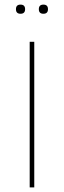

<svg xmlns="http://www.w3.org/2000/svg" viewBox="-20 -820 280 840"><path d="M49.8 -779.8Q49.8 -799.8 69.8 -799.8Q89.8 -799.8 89.8 -779.8Q89.8 -759.8 69.8 -759.8Q49.8 -759.8 49.8 -779.8ZM149.9 -779.8Q149.9 -799.8 169.9 -799.8Q189.9 -799.8 189.9 -779.8Q189.9 -759.8 169.9 -759.8Q149.9 -759.8 149.9 -779.8ZM109.9 0V-637.2H129.9V0Z"/></svg>

Font: Datalegreya
Style: Gradient
Weight: 400
Designer: Figs Lab
Foundry: Figs Lab
Version: Version 1.002;PS 001.002;hotconv 1.0.70;makeotf.lib2.5.58329